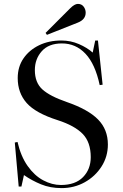

<svg xmlns="http://www.w3.org/2000/svg" viewBox="-20 -952 632 986"><path d="M296 14Q238 14 190.5 -5.5Q143 -25 103 -53L90 6H76L56 -220L70 -223Q87 -149 122 -99.5Q157 -50 202 -26Q247 -2 293 -2Q367 -2 406.5 -42.5Q446 -83 446 -145Q446 -222 404.5 -264.5Q363 -307 276 -335Q163 -371 117 -423Q71 -475 71 -551Q71 -609 100.5 -652Q130 -695 180.5 -719.5Q231 -744 295 -744Q343 -744 385.5 -725.5Q428 -707 456 -682L469 -744H483L507 -517L492 -515Q469 -623 419 -676Q369 -729 298 -729Q230 -729 194.5 -689Q159 -649 159 -592Q159 -528 197.5 -493Q236 -458 323 -428Q433 -390 483.5 -338.5Q534 -287 534 -210Q534 -148 501.5 -97Q469 -46 415 -16Q361 14 296 14ZM221 -773 214 -783 340 -909Q363 -932 380 -932Q399 -932 409.5 -918Q420 -904 420 -887Q420 -852 380 -836Z"/></svg>

Font: Display Regular
Style: Regular
Weight: 400
Designer: Latin by Veronika Burian and Jose Scaglione. Greek by Irene Vlachou. Cyrillic by Vera Evstafieva.
Foundry: TypeTogether
Version: Version 3.002